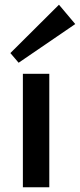

<svg xmlns="http://www.w3.org/2000/svg" viewBox="-20 -794 339 814"><path d="M77 0V-481H189V0ZM59 -528 24 -569 230 -774 299 -692Z"/></svg>

Font: Zen Kaku Gothic Antique
Style: Bold
Weight: 700
Designer: Yoshimichi Ohira
Foundry: Positype
Version: Version 1.001